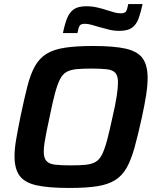

<svg xmlns="http://www.w3.org/2000/svg" viewBox="-20 -924 773 952"><path d="M324 8Q219 8 160 -5.5Q101 -19 76.5 -53.5Q52 -88 52 -149Q52 -186 60.5 -235Q69 -284 82 -348Q100 -434 115.5 -495Q131 -556 153 -595.5Q175 -635 210.5 -657Q246 -679 302 -687.5Q358 -696 441 -696Q546 -696 604.5 -682.5Q663 -669 687.5 -634.5Q712 -600 712 -538Q712 -500 704.5 -452Q697 -404 683 -340Q664 -253 647 -192Q630 -131 608 -92Q586 -53 551 -31Q516 -9 461.5 -0.5Q407 8 324 8ZM331 -104Q376 -104 405 -107Q434 -110 453.5 -121Q473 -132 486 -158Q499 -184 511 -229Q523 -274 538 -344Q552 -404 558.5 -446Q565 -488 565 -515Q565 -548 552 -562.5Q539 -577 510 -580.5Q481 -584 433 -584Q388 -584 358.5 -581Q329 -578 309.5 -567Q290 -556 277 -530Q264 -504 252 -459Q240 -414 226 -344Q217 -303 210.5 -270.5Q204 -238 200.5 -214.5Q197 -191 197 -172Q197 -140 210.5 -125.5Q224 -111 253 -107.5Q282 -104 331 -104ZM292 -760Q301 -804 312.5 -833Q324 -862 345.5 -877.5Q367 -893 408 -893Q436 -893 462 -887Q488 -881 512 -873Q531 -867 547 -862.5Q563 -858 579 -858Q599 -858 605 -867.5Q611 -877 616 -904H687Q678 -862 667 -832Q656 -802 634.5 -786.5Q613 -771 572 -771Q542 -771 517 -778Q492 -785 468 -791Q449 -797 432 -801.5Q415 -806 401 -806Q381 -806 375 -796.5Q369 -787 364 -760Z"/></svg>

Font: Saira Thin SemiBold
Style: Italic
Weight: 600
Italic angle: -12°
Version: Version 1.101